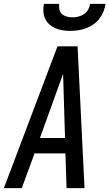

<svg xmlns="http://www.w3.org/2000/svg" viewBox="-35 -975 567 995"><path d="M-15 0 263 -735H367L403 0H310L304 -180H144L78 0ZM302 -260 295 -490Q294 -516 293.5 -541.5Q293 -567 292 -592Q283 -567 273.5 -541.5Q264 -516 255 -490L172 -260ZM329 -815Q309 -815 289.5 -818Q270 -821 252.5 -828.5Q235 -836 221 -848.5Q207 -861 199 -878Q191 -895 190 -915Q189 -935 192 -955H272Q270 -940 273 -925.5Q276 -911 286.5 -902Q297 -893 311.5 -889Q326 -885 341 -885Q356 -885 371.5 -889Q387 -893 400.5 -902Q414 -911 422 -925.5Q430 -940 432 -955H512Q509 -935 501 -915Q493 -895 480 -878Q467 -861 449 -848.5Q431 -836 410.5 -828.5Q390 -821 369.5 -818Q349 -815 329 -815Z"/></svg>

Font: Iosevka SS18 Medium
Style: Italic
Weight: 500
Italic angle: -9°
Monospace: yes
Designer: Belleve Invis
Foundry: Belleve Invis
Version: Version 25.1.1; ttfautohint (v1.8.4)